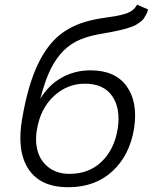

<svg xmlns="http://www.w3.org/2000/svg" viewBox="-20 -784 648 814"><path d="M269 9.8Q150.9 9.8 100.3 -67.9Q49.8 -145.5 74.2 -282.2Q97.7 -419.4 138.4 -506.8Q179.2 -594.2 237.3 -639.2Q295.4 -684.1 380.9 -701.2Q398.4 -705.1 426.3 -709Q454.1 -712.9 471.7 -716.1Q489.3 -719.2 508.8 -724.9Q528.3 -730.5 541 -740.2Q553.7 -750 561 -764.2L607.9 -744.1Q605 -732.4 599.9 -722.7Q594.7 -712.9 589.6 -705.3Q584.5 -697.8 575 -691.2Q565.4 -684.6 558.6 -679.9Q551.8 -675.3 537.8 -670.4Q523.9 -665.5 515.1 -662.8Q506.3 -660.2 488.3 -656Q470.2 -651.9 459.7 -649.9Q449.2 -647.9 426.5 -643.8Q403.8 -639.6 391.1 -637.2Q339.8 -627.4 302 -607.7Q264.2 -587.9 235.6 -554Q207 -520 187.3 -474.9Q167.5 -429.7 150.9 -365.2Q185.1 -422.9 240.7 -454.3Q296.4 -485.8 363.8 -485.8Q467.8 -485.8 516.4 -419.2Q564.9 -352.5 548.8 -242.2Q530.8 -126.5 457 -58.3Q383.3 9.8 269 9.8ZM274.9 -46.9Q356.9 -46.9 410.6 -98.4Q464.4 -149.9 479 -237.8Q492.2 -323.7 455.8 -376.5Q419.4 -429.2 339.8 -429.2Q265.1 -429.2 208.5 -376.7Q151.9 -324.2 137.2 -237.8Q127.4 -185.5 139.9 -142.6Q152.3 -99.6 187.5 -73.2Q222.7 -46.9 274.9 -46.9Z"/></svg>

Font: Rawline
Style: Italic
Weight: 400
Italic angle: -12°
Designer: Matt McInerney, Pablo Impallari, Rodrigo Fuenzalida
Foundry: Matt McInerney, Pablo Impallari, Rodrigo Fuenzalida
Version: Version 4.020;PS 004.020;hotconv 1.0.88;makeotf.lib2.5.64775